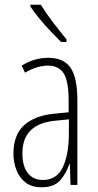

<svg xmlns="http://www.w3.org/2000/svg" viewBox="-20 -784 416 814"><path d="M184 -539Q250 -539 279 -497Q308 -455 308 -359V0H279L276 -89H274Q262 -51 236 -20.5Q210 10 156 10Q114 10 88 -10.5Q62 -31 49.5 -63.5Q37 -96 37 -133Q37 -212 82 -253Q127 -294 210 -302L271 -308V-356Q271 -440 250 -473Q229 -506 182 -506Q163 -506 138.5 -499Q114 -492 86 -476L72 -506Q126 -539 184 -539ZM212 -272Q75 -258 75 -134Q75 -79 98 -50Q121 -21 162 -21Q221 -21 246.5 -75.5Q272 -130 272 -218V-278ZM153 -764Q178 -724 206.5 -687Q235 -650 262 -617V-606H239Q220 -625 195.5 -650.5Q171 -676 148 -704Q125 -732 109 -756V-764Z"/></svg>

Font: Noto Sans Malayalam ExtraCondensed ExtraLight
Style: Regular
Weight: 200
Width: 2
Designer: Jelle Bosma - Monotype Design Team
Foundry: Monotype Imaging Inc.
Version: Version 2.104; ttfautohint (v1.8.4.7-5d5b)